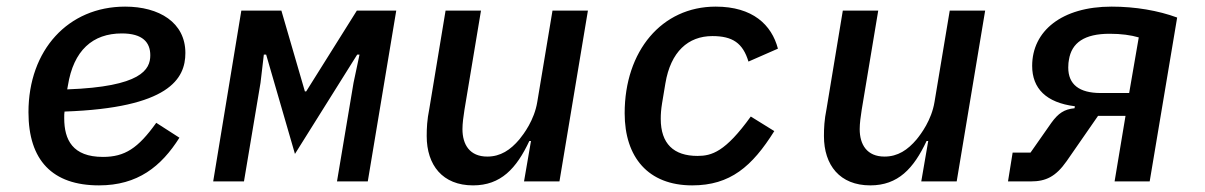

<svg xmlns="http://www.w3.org/2000/svg" viewBox="-20 -548 3640 580"><path d="M348 -447C411 -447 434 -420 434 -381C434 -338 407 -286 183 -278L185 -289C202 -396 260 -447 348 -447ZM279 12C396 12 467 -45 522 -132L452 -177C397 -100 357 -74 291 -74C199 -74 174 -126 174 -191C174 -200 174 -206 175 -211C491 -222 540 -310 540 -388C540 -480 461 -528 358 -528C186 -528 66 -397 66 -209C66 -64 138 12 279 12Z M624 0H717L767 -298L777 -383H784L871 -83L1059 -383H1066L1048 -298L998 0H1091L1177 -516H1058L905 -272H901L830 -516H709Z M1563 0H1670L1756 -516H1649L1603 -240C1594 -185 1562 -143 1549 -127C1522 -95 1492 -75 1452 -75C1399 -75 1377 -111 1377 -158C1377 -175 1380 -197 1383 -216L1433 -516H1326L1277 -220C1270 -185 1269 -161 1269 -137C1269 -49 1317 12 1409 12C1493 12 1540 -39 1579 -122H1584Z M2071 12C2186 12 2252 -45 2319 -152L2248 -196C2171 -89 2130 -77 2087 -77C2015 -77 1976 -114 1976 -189C1976 -204 1977 -217 1980 -236L1990 -296C2006 -392 2059 -439 2132 -439C2193 -439 2224 -418 2241 -362L2330 -401C2311 -473 2254 -528 2142 -528C1979 -528 1867 -394 1867 -206C1867 -73 1938 12 2071 12Z M2763 0H2870L2956 -516H2849L2803 -240C2794 -185 2762 -143 2749 -127C2722 -95 2692 -75 2652 -75C2599 -75 2577 -111 2577 -158C2577 -175 2580 -197 2583 -216L2633 -516H2526L2477 -220C2470 -185 2469 -161 2469 -137C2469 -49 2517 12 2609 12C2693 12 2740 -39 2779 -122H2784Z M3305 -267C3240 -267 3207 -293 3207 -344C3207 -355 3208 -362 3209 -367C3217 -419 3256 -446 3332 -446C3367 -446 3396 -442 3420 -435L3391 -267ZM3025 0H3094C3139 0 3169 -14 3202 -61L3297 -198H3380L3347 0H3453L3536 -495C3479 -516 3410 -528 3338 -528C3187 -528 3098 -454 3098 -349C3098 -281 3140 -238 3227 -227L3226 -221C3195 -218 3177 -206 3156 -177L3093 -87H3039Z"/></svg>

Font: IBM Mono Medium
Style: Italic
Weight: 500
Italic angle: -9°
Monospace: yes
Designer: Mike Abbink, Paul van der Laan, Pieter van Rosmalen
Foundry: Bold Monday
Version: Version 2.3